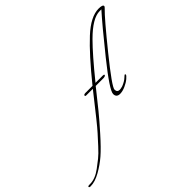

<svg xmlns="http://www.w3.org/2000/svg" viewBox="-523 -711 1225 1225"><g transform="rotate(-45 89.5 -98.0)"><path d="M-341 285Q-354 285 -354 278.5Q-354 272 -339 272H-334Q-287 272 -236 234Q-207 212 -184 194Q-161 176 -126 137.5Q-91 99 -70.5 76.5Q-50 54 -10 4Q46 -66 108 -145H49Q40 -145 40 -151Q40 -160 57 -160H120Q246 -316 335 -398.5Q424 -481 496 -481Q533 -481 533 -467Q533 -462 524 -454Q480 -412 341 -240Q202 -68 202 -43.5Q202 -19 226 -19Q234 -19 252 -24Q284 -37 299 -51.5Q314 -66 317.5 -66Q321 -66 321 -60Q321 -54 303 -38.5Q285 -23 258 -11Q231 1 209 1Q176 1 176 -30Q176 -64 307.5 -228Q439 -392 505 -465H489Q425 -465 331 -371Q261 -301 147 -160H212Q224 -160 224 -155Q224 -147 206 -145H134Q68 -62 33.5 -19.5Q-1 23 -62 91.5Q-123 160 -163.5 195Q-204 230 -253 257.5Q-302 285 -341 285Z"/></g></svg>

Font: Miss Fajardose
Style: Regular
Weight: 400
Version: Version 1.000